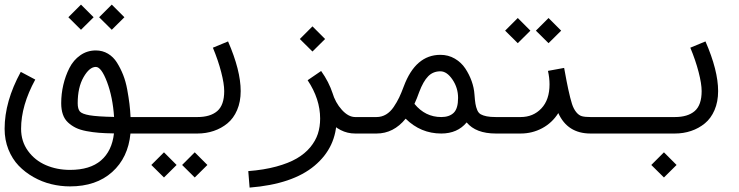

<svg xmlns="http://www.w3.org/2000/svg" viewBox="-82 -581 3283 853"><path d="M424.8 -61.5Q418.9 -149.4 393.6 -216.6Q368.2 -283.7 343.8 -283.7Q315.4 -283.7 289.3 -238.3Q263.2 -192.9 263.2 -122.6Q263.2 -97.2 272.7 -85.9Q282.2 -74.7 316.2 -68.8Q350.1 -63 424.8 -61.5ZM498 -61H530.3V12.2H497.6Q487.3 119.6 416.3 183.3Q345.2 247.1 229 247.1Q187 247.1 145.8 237.1Q104.5 227.1 66.9 205.8Q29.3 184.6 0.7 154.8Q-27.8 125 -44.7 82.8Q-61.5 40.5 -61.5 -8.8Q-61.5 -130.4 10.3 -261.7L74.7 -227.5Q11.7 -112.3 11.7 -8.8Q11.7 47.4 42.5 89.6Q73.2 131.8 122.1 152.8Q170.9 173.8 229 173.8Q317.9 173.8 366.7 131.8Q415.5 89.8 424.3 11.7Q386.2 11.2 358.4 9Q330.6 6.8 302.2 1.5Q273.9 -3.9 254.9 -13.2Q235.8 -22.5 220.2 -36.9Q204.6 -51.3 197.3 -72.8Q189.9 -94.2 189.9 -122.6Q189.9 -163.6 199.2 -203.6Q208.5 -243.7 226.3 -278.8Q244.1 -314 274.7 -335.4Q305.2 -356.9 343.8 -356.9Q373.5 -356.9 397.7 -342.5Q421.9 -328.1 437.7 -302.7Q453.6 -277.3 465.1 -248.3Q476.6 -219.2 483.2 -183.3Q489.7 -147.5 493.2 -119.1Q496.6 -90.8 498 -61ZM358.4 -504.4 414.6 -560.5 470.7 -504.4 414.6 -448.7ZM221.7 -504.4 277.8 -560.5 334 -504.4 277.8 -448.7Z M727.1 151.9 783.2 95.7 839.4 151.9 783.2 207.5ZM590.3 151.9 646.5 95.7 702.6 151.9 646.5 207.5ZM530.3 -61H794.9Q852.5 -61 883.3 -87.6Q914.1 -114.3 914.1 -176.3Q914.1 -209 900.6 -261Q887.2 -313 863.8 -369.1L931.2 -397Q987.3 -268.1 987.3 -176.3Q987.3 -128.9 971.4 -92Q955.6 -55.2 928.5 -33Q901.4 -10.7 867.4 0.7Q833.5 12.2 794.9 12.2H530.3Q515.1 12.2 504.4 1.5Q493.7 -9.3 493.7 -24.4Q493.7 -39.6 504.4 -50.3Q515.1 -61 530.3 -61Z M1250 -407.7 1306.2 -463.9 1362.3 -407.7 1306.2 -352.1ZM1590.8 -61V12.2H1496.1Q1461.4 12.2 1431.4 -3.2Q1401.4 -18.6 1380.9 -43.7Q1360.4 -68.8 1346.4 -95.2Q1332.5 -121.6 1324.2 -149.4L1394.5 -169.9Q1407.7 -125 1436.8 -93Q1465.8 -61 1496.1 -61ZM1284.7 -224.6 1344.7 -265.6Q1413.6 -169.4 1413.6 -54.2Q1413.6 72.8 1315.7 155Q1217.8 237.3 1026.9 252.4L1021 179.2Q1090.8 173.8 1145.5 158.9Q1200.2 144 1236.6 122.8Q1272.9 101.6 1296.4 73.2Q1319.8 44.9 1330.1 13.7Q1340.3 -17.6 1340.3 -54.2Q1340.3 -141.1 1284.7 -224.6Z M1590.8 -61Q1613.8 -61 1633.1 -72.5Q1652.3 -84 1667 -105.7Q1681.6 -127.4 1691.4 -147.9Q1701.2 -168.5 1711.9 -197.3Q1764.2 -337.4 1874.5 -337.4Q1909.7 -337.4 1938.5 -320.6Q1967.3 -303.7 1985.1 -276.9Q2002.9 -250 2013.4 -220.5Q2023.9 -190.9 2025.9 -161.6Q2027.8 -134.8 2030.3 -119.9Q2032.7 -105 2038.3 -91.8Q2043.9 -78.6 2054.2 -73Q2064.5 -67.4 2080.3 -64.2Q2096.2 -61 2121.1 -61V12.2Q2032.2 12.2 1991.2 -37.1Q1950.2 12.2 1878.4 12.2Q1787.1 12.2 1720.2 -53.7Q1666.5 12.2 1590.8 12.2Q1575.7 12.2 1564.9 1.5Q1554.2 -9.3 1554.2 -24.4Q1554.2 -39.6 1564.9 -50.3Q1575.7 -61 1590.8 -61ZM1953.1 -146Q1953.1 -190.9 1928.2 -227.5Q1903.3 -264.2 1874.5 -264.2Q1841.8 -264.2 1820.1 -241.9Q1798.3 -219.7 1780.3 -171.9Q1770.5 -144 1759.3 -119.6Q1807.1 -61 1878.4 -61Q1914.1 -61 1933.6 -79.8Q1953.1 -98.6 1953.1 -146Z M2298.8 -444.8 2355 -501 2411.1 -444.8 2355 -389.2ZM2162.1 -444.8 2218.3 -501 2274.4 -444.8 2218.3 -389.2ZM2121.1 -61H2231Q2287.1 -61 2323.2 -99.4Q2359.4 -137.7 2359.4 -206.5Q2359.4 -234.9 2352.5 -266.1L2424.3 -279.3Q2436.5 -211.9 2442.4 -185.5Q2451.7 -142.6 2459 -119.9Q2466.3 -97.2 2478 -82.8Q2489.7 -68.4 2503.4 -64.7Q2517.1 -61 2541.5 -61H2651.4V12.2H2541.5Q2439.5 12.2 2398.4 -78.6Q2371.1 -35.2 2326.9 -11.5Q2282.7 12.2 2231 12.2H2121.1Q2106 12.2 2095.2 1.5Q2084.5 -9.3 2084.5 -24.4Q2084.5 -39.6 2095.2 -50.3Q2106 -61 2121.1 -61Z M2651.4 -61H2916Q2973.6 -61 3004.4 -87.6Q3035.2 -114.3 3035.2 -176.3Q3035.2 -209 3021.7 -261Q3008.3 -313 2984.9 -369.1L3052.2 -397Q3108.4 -268.1 3108.4 -176.3Q3108.4 -128.9 3092.5 -92Q3076.7 -55.2 3049.6 -33Q3022.5 -10.7 2988.5 0.7Q2954.6 12.2 2916 12.2H2651.4Q2636.2 12.2 2625.5 1.5Q2614.7 -9.3 2614.7 -24.4Q2614.7 -39.6 2625.5 -50.3Q2636.2 -61 2651.4 -61ZM2811.5 151.9 2867.7 95.7 2923.8 151.9 2867.7 207.5Z"/></svg>

Font: AzarMehrMonospaced
Style: SerifBold
Weight: 1
Designer: Amin Abedi
Version: Version 1.00